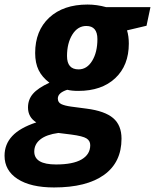

<svg xmlns="http://www.w3.org/2000/svg" viewBox="-76 -576 675 836"><path d="M299.8 -462.9C332 -462.9 348.1 -443.8 348.1 -405.8C348.1 -367.7 340.6 -336.2 325.4 -311.3C310.3 -286.4 290.5 -273.9 266.1 -273.9C232.6 -273.9 215.8 -293.3 215.8 -332C215.8 -369.5 223.6 -400.6 239 -425.5C254.5 -450.4 274.7 -462.9 299.8 -462.9ZM178.2 2.9 233.9 9.8C268.1 14.3 290.4 20 301 26.9C311.6 33.7 316.9 43.5 316.9 56.2C316.9 82.8 304.4 103.5 279.3 118.2C254.2 132.8 217.1 140.1 168 140.1C104.8 140.1 73.2 121.4 73.2 84C73.2 62.5 82.1 44.8 99.9 30.8C117.6 16.8 143.7 7.5 178.2 2.9ZM579.1 -544.9H386.2C359.2 -552.4 332.2 -556.2 305.2 -556.2C234.9 -556.2 179.3 -537.2 138.4 -499.3C97.6 -461.3 77.1 -410 77.1 -345.2C77.1 -315.9 82.2 -291 92.3 -270.5C102.4 -250 118 -231.8 139.2 -215.8C106 -200.5 82.1 -184.5 67.6 -167.7C53.1 -151 45.9 -131 45.9 -107.9C45.9 -79.9 57.9 -58.3 82 -43C34.5 -27.3 -0.4 -7.6 -22.7 16.4C-45 40.3 -56.2 68.8 -56.2 102.1C-56.2 145 -37.2 178.8 0.7 203.4C38.7 227.9 91.5 240.2 159.2 240.2C253.6 240.2 326.2 222 377 185.5C427.7 149.1 453.1 96.5 453.1 27.8C453.1 -11.2 441 -41.1 416.7 -61.8C392.5 -82.4 353.8 -96.2 300.8 -103L233.9 -111.8C214.7 -114.4 200.2 -118.2 190.4 -123C180.7 -127.9 175.8 -135.9 175.8 -147C175.8 -163.6 189.5 -176.3 216.8 -185.1C229.8 -181.8 245.9 -180.2 265.1 -180.2C332.8 -180.2 386.4 -198.6 425.8 -235.6C465.2 -272.5 484.9 -322.8 484.9 -386.2C484.9 -407.7 482.3 -426.9 477.1 -443.8L562 -463.9Z"/></svg>

Font: OpenSans
Style: Bold Italic
Weight: 700
Italic angle: -12°
Foundry: Ascender Corporation
Version: Version 1.10; ttfautohint (v1.2) -l 8 -r 50 -G 200 -x 14 -D 